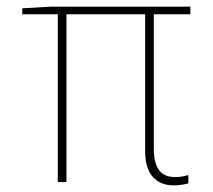

<svg xmlns="http://www.w3.org/2000/svg" viewBox="-20 -548 640 578"><path d="M503 10Q462 10 439.5 -16Q417 -42 417 -92V-505H180V0H154V-505H47V-523L133 -528H553V-505H443V-100Q443 -59 458 -37Q473 -15 507 -15Q522 -15 531 -17Q540 -19 547 -21V4Q540 6 528.5 8Q517 10 503 10Z"/></svg>

Font: Noto Sans Mono Thin
Style: Regular
Weight: 100
Designer: Monotype Design Team
Foundry: Monotype Imaging Inc.
Version: Version 2.014